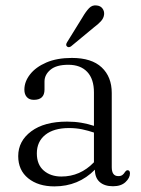

<svg xmlns="http://www.w3.org/2000/svg" viewBox="-20 -670 516 701"><path d="M46.5 -100Q46.5 -155 94 -190.5Q141.5 -226 225 -226Q252.5 -226 277.2 -221.8Q302 -217.5 323 -210.5V-332.5Q323 -381.5 298.5 -407.5Q274 -433.5 229.5 -433.5Q185.5 -433.5 164 -415.2Q142.5 -397 142.5 -372.5V-343Q142.5 -305.5 103.5 -305.5Q87 -305.5 78 -315.5Q69 -325.5 69 -342.5Q69 -372 89.8 -398.5Q110.5 -425 149.2 -441.8Q188 -458.5 242.5 -458.5Q314.5 -458.5 351.2 -424Q388 -389.5 388 -330.5V-59.5Q388 -27 412 -27Q421.5 -27 427 -31.2Q432.5 -35.5 436 -41.5Q441 -48.5 445.5 -48.5Q454.5 -48.5 454.5 -37Q454.5 -20.5 438.2 -5.2Q422 10 392.5 10Q361.5 10 344 -5.5Q326.5 -21 326.5 -50.5Q266.5 10.5 178.5 10.5Q119.5 10.5 83 -19Q46.5 -48.5 46.5 -100ZM114.5 -110Q114.5 -69 139.8 -47.2Q165 -25.5 204 -25.5Q273 -25.5 323 -77.5V-186Q302.5 -193 280 -197.8Q257.5 -202.5 232 -202.5Q176.5 -202.5 145.5 -177.8Q114.5 -153 114.5 -110ZM281 -606.5Q293.5 -628 305.2 -640.2Q317 -652.5 333.5 -650Q347.5 -648.5 354.5 -638.5Q361.5 -628.5 360 -616.5Q358.5 -603.5 348.5 -592.5Q338.5 -581.5 323.5 -570.5L239 -500.5Q230 -495 224.5 -500.5Q218.5 -505.5 225 -516Z"/></svg>

Font: Fraunces 72pt S050 Light
Style: Regular
Weight: 300
Version: Version 1.000; ttfautohint (v1.8.3)